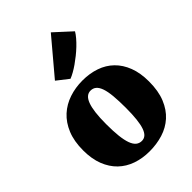

<svg xmlns="http://www.w3.org/2000/svg" viewBox="-262 -1019 1143 1143"><g transform="rotate(-45 310.0 -447.5)"><path d="M201.2 -685.1 387.2 -905.8H387.7L493.7 -808.6Q483.9 -792 468.3 -773.7Q452.6 -755.4 433.6 -737.3Q414.6 -719.2 393.3 -702.1Q372.1 -685.1 351.1 -670.4Q330.1 -655.8 310.5 -644.8Q291 -633.8 275.4 -627.9H274.4ZM26.4 -272.9Q26.4 -350.1 49.6 -406.2Q72.8 -462.4 112.8 -498.8Q152.8 -535.2 205.6 -552.7Q258.3 -570.3 317.9 -570.3Q378.4 -570.3 429.2 -552.7Q480 -535.2 516.6 -499.5Q553.2 -463.9 573.7 -410.6Q594.2 -357.4 594.2 -286.1Q594.2 -205.6 571 -149.2Q547.9 -92.8 508.1 -57.1Q468.3 -21.5 415.3 -5.1Q362.3 11.2 302.7 11.2Q242.7 11.2 191.9 -6.6Q141.1 -24.4 104.5 -59.8Q67.9 -95.2 47.1 -148.4Q26.4 -201.7 26.4 -272.9ZM314 -65.4Q332.5 -65.4 345.9 -77.1Q359.4 -88.9 368.2 -113.8Q377 -138.7 381.3 -178Q385.7 -217.3 385.7 -272.5Q385.7 -331.5 381.8 -373.5Q377.9 -415.5 368.7 -442.1Q359.4 -468.8 344.7 -481.2Q330.1 -493.7 309.1 -493.7Q290.5 -493.7 276.6 -481.9Q262.7 -470.2 253.2 -445.3Q243.7 -420.4 238.8 -381.1Q233.9 -341.8 233.9 -286.6Q233.9 -227.5 238.5 -185.5Q243.2 -143.6 252.9 -116.9Q262.7 -90.3 277.8 -77.9Q293 -65.4 314 -65.4Z"/></g></svg>

Font: Merriweather UltraBold
Style: Regular
Weight: 900
Designer: Eben Sorkin ( sorkintype@gmail.com )
Foundry: Eben Sorkin
Version: Version 1.570; ttfautohint (v1.3) -l 8 -r 32 -G 0 -x 0 -H 60